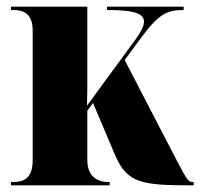

<svg xmlns="http://www.w3.org/2000/svg" viewBox="-20 -556 602 576"><path d="M13 0H309V-10H303C284 -10 242 -18 242 -75V-224L259 -247L326 -89C362 -5 410 0 556 0H561V-10H559C545 -10 542 -14 508 -79L354 -376L402 -441C456 -514 480 -526 531 -526V-536H301V-526C378 -526 412 -517 412 -491C412 -479 404 -462 389 -441L241 -239C242 -270 242 -299 242 -328V-536H13V-526H19C47 -526 78 -518 78 -465V-75C78 -18 48 -10 19 -10H13Z"/></svg>

Font: Noto Serif Display ExtraCondensed Black
Style: Regular
Weight: 900
Width: 2
Designer: Monotype Design Team
Foundry: Monotype Imaging Inc.
Version: Version 2.009